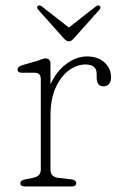

<svg xmlns="http://www.w3.org/2000/svg" viewBox="-20 -674 440 694"><path d="M162.5 -443V-369Q183.5 -416 219.8 -443Q256 -470 294.5 -470Q334.5 -470 358 -448Q381.5 -426 381.5 -394Q381.5 -380 374.2 -371Q367 -362 354.5 -362Q329.5 -362 329.5 -393V-406Q329.5 -425.5 318.2 -433.2Q307 -441 289 -441Q258.5 -441 229.5 -420Q200.5 -399 181.5 -357.8Q162.5 -316.5 162.5 -256V-61Q162.5 -34 191.5 -31L236.5 -26Q255.5 -23.5 255.5 -12Q255.5 0 238.5 0H70.5Q53.5 0 53.5 -12Q53.5 -22 72.5 -26L98.5 -31Q127.5 -36.5 127.5 -61V-387Q127.5 -411 106.5 -411H59.5Q43.5 -411 43.5 -423Q43.5 -433 59.5 -438L114.5 -454Q122 -456.5 130.5 -459.8Q139 -463 143.5 -463Q162.5 -463 162.5 -443ZM247.5 -536Q237.5 -524.5 229.5 -524.5Q220.5 -524.5 210 -536L118 -639Q110.5 -648 117.5 -653Q123 -656.5 131.5 -650.5L229 -574.5L326 -650.5Q334.5 -656.5 340 -653Q347 -648 339.5 -639Z"/></svg>

Font: Fraunces 9pt S100 Thin
Style: Regular
Weight: 100
Version: Version 1.000; ttfautohint (v1.8.3)